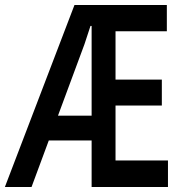

<svg xmlns="http://www.w3.org/2000/svg" viewBox="-74 -747 694 767"><path d="M-54.5 0 223.5 -727H292L307.5 -713.5L296 -643.5H287.5L263.5 -570.5L52 0ZM292 0V-727H592.5V-622H351L387.5 -678.5V-394.5L351 -429H572.5V-325.5H362.5L387.5 -364.5V-49L351 -106H597V0ZM70 -186 102.5 -285H313.5V-186Z"/></svg>

Font: Spline Sans Mono Medium
Style: Regular
Weight: 500
Monospace: yes
Version: Version 1.004